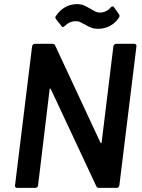

<svg xmlns="http://www.w3.org/2000/svg" viewBox="-20 -913 689 933"><path d="M544 -700H633Q638 -700 641 -696.5Q644 -693 643 -688L560 -12Q559 -7 555.5 -3.5Q552 0 547 0H461Q451 0 448 -8L227 -480Q225 -483 223 -482.5Q221 -482 221 -478L165 -12Q165 -7 161 -3.5Q157 0 152 0H63Q58 0 55 -3.5Q52 -7 53 -12L136 -688Q137 -693 140.5 -696.5Q144 -700 149 -700H235Q245 -700 248 -692L468 -220Q470 -217 472 -217.5Q474 -218 474 -222L531 -688Q532 -693 535.5 -696.5Q539 -700 544 -700ZM396 -792Q376 -803 368 -806.5Q360 -810 349 -810Q318 -810 295 -787Q285 -777 279 -786L252 -820Q249 -825 249 -828Q249 -832 252 -836Q270 -863 296.5 -878Q323 -893 354 -893Q373 -893 386 -887.5Q399 -882 420 -870Q437 -860 446 -856Q455 -852 466 -852Q496 -852 518 -877Q523 -882 527 -882Q531 -882 534 -878L558 -844Q563 -837 559 -829Q543 -803 516 -788Q489 -773 456 -773Q438 -773 425.5 -777.5Q413 -782 396 -792Z"/></svg>

Font: Barlow SemiBold
Style: Italic
Weight: 600
Italic angle: -7°
Designer: Jeremy Tribby
Foundry: Tribby Type
Version: Version 1.408